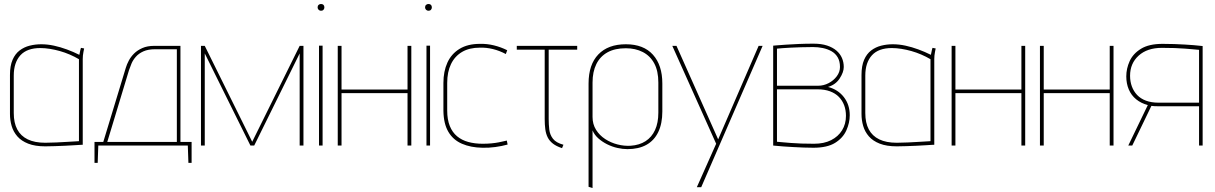

<svg xmlns="http://www.w3.org/2000/svg" viewBox="-20 -730 6095 963"><path d="M402 -487 386 -490Q386 -490 383 -479Q380 -468 378 -455Q348 -470 315.5 -482Q283 -494 250.5 -501Q218 -508 187 -508Q157 -508 129 -501Q101 -494 78.5 -477Q56 -460 43 -430Q30 -400 30 -354V-158Q30 -127 38.5 -98Q47 -69 67 -46Q87 -23 121.5 -9.5Q156 4 207 4Q229 4 255 3Q281 2 306 1Q331 0 351.5 -1.5Q372 -3 384 -3.5Q396 -4 395 -4V-434Q395 -451 398.5 -469Q402 -487 402 -487ZM49 -163V-351Q49 -384 57.5 -409.5Q66 -435 82.5 -453Q99 -471 124 -480Q149 -489 182 -489Q205 -489 230 -485Q255 -481 280 -474Q305 -467 329.5 -456.5Q354 -446 376 -433V-22Q377 -22 360.5 -21Q344 -20 318 -18.5Q292 -17 262.5 -15.5Q233 -14 207 -14Q154 -14 119 -31Q84 -48 66.5 -81Q49 -114 49 -163Z M885 -18V-500H754Q719 -500 694 -489Q669 -478 652.5 -461.5Q636 -445 626 -426Q616 -407 611 -390L498 -18H454V87H470L473 0H922L925 87H941V-18ZM518 -18 627 -378Q632 -393 639.5 -411Q647 -429 661.5 -445.5Q676 -462 699.5 -472.5Q723 -483 758 -483H867V-18Z M1483 -500 1245 -19 1007 -500H988V0H1007V-462L1236 0H1255L1483 -462V0H1502V-500Z M1580 0H1598V-501H1580ZM1590 -710Q1583 -710 1578 -705.5Q1573 -701 1573 -693Q1573 -686 1578 -681Q1583 -676 1590 -676Q1598 -676 1602.5 -681Q1607 -686 1607 -693Q1607 -701 1602.5 -705.5Q1598 -710 1590 -710Z M2024 -281H1693V-500H1674V0H1693V-263H2024V0H2043V-500H2024Z M2119 0H2137V-501H2119ZM2129 -710Q2122 -710 2117 -705.5Q2112 -701 2112 -693Q2112 -686 2117 -681Q2122 -676 2129 -676Q2137 -676 2141.5 -681Q2146 -686 2146 -693Q2146 -701 2141.5 -705.5Q2137 -710 2129 -710Z M2517 -459 2524 -478Q2492 -494 2457 -502.5Q2422 -511 2387 -510Q2326 -510 2285 -485Q2244 -460 2224 -416Q2204 -372 2204 -314V-174Q2205 -109 2229 -68.5Q2253 -28 2297 -9Q2341 10 2399 11Q2431 12 2464 7.5Q2497 3 2526 -5L2522 -25Q2517 -24 2506.5 -21.5Q2496 -19 2481 -16Q2466 -13 2445.5 -11Q2425 -9 2401 -9Q2361 -9 2328.5 -18Q2296 -27 2272.5 -46.5Q2249 -66 2236 -98Q2223 -130 2223 -176V-314Q2223 -369 2242 -408.5Q2261 -448 2297.5 -469.5Q2334 -491 2387 -491Q2419 -492 2452 -484Q2485 -476 2517 -459Z M2732 -133V-481H2875V-500H2572V-481H2712V-133Q2712 -105 2715 -82Q2718 -59 2727 -41Q2736 -23 2753.5 -9.5Q2771 4 2799 13L2806 -4Q2769 -14 2753.5 -34Q2738 -54 2735 -80Q2732 -106 2732 -133Z M3302 -171V-311Q3302 -403 3255 -455.5Q3208 -508 3119 -508Q3030 -508 2981 -457Q2932 -406 2932 -311V207L2952 213V-76Q2961 -54 2980.5 -36.5Q3000 -19 3025 -6.5Q3050 6 3076.5 12Q3103 18 3127 18Q3183 18 3222 -3.5Q3261 -25 3281.5 -67.5Q3302 -110 3302 -171ZM3282 -316V-165Q3282 -114 3265.5 -78Q3249 -42 3218 -22Q3187 -2 3143 1Q3111 3 3077.5 -5.5Q3044 -14 3015.5 -32.5Q2987 -51 2969.5 -79Q2952 -107 2952 -143V-316Q2952 -370 2971 -408.5Q2990 -447 3027 -467.5Q3064 -488 3119 -488Q3167 -488 3204 -469Q3241 -450 3261.5 -412Q3282 -374 3282 -316Z M3475 209H3497L3805 -500H3785L3582 -31L3373 -500H3352L3572 -9Z M4133 -294Q4171 -305 4191.5 -336.5Q4212 -368 4212 -394Q4212 -418 4203 -439Q4194 -460 4175.5 -476Q4157 -492 4128.5 -501.5Q4100 -511 4060 -511Q4023 -511 3987.5 -509.5Q3952 -508 3922.5 -506Q3893 -504 3875.5 -502.5Q3858 -501 3858 -501V0Q3861 0 3874.5 1.5Q3888 3 3909.5 4.5Q3931 6 3957 7.5Q3983 9 4009.5 10Q4036 11 4060 11Q4129 11 4168.5 -13.5Q4208 -38 4225 -76Q4242 -114 4242 -152Q4242 -205 4212.5 -243Q4183 -281 4133 -294ZM4058 -494Q4083 -494 4107 -489Q4131 -484 4150.5 -473Q4170 -462 4181.5 -442.5Q4193 -423 4193 -394Q4193 -369 4177 -347.5Q4161 -326 4136 -313Q4111 -300 4084 -300H3877V-486Q3888 -487 3905.5 -488.5Q3923 -490 3946 -491Q3969 -492 3997 -493Q4025 -494 4058 -494ZM4063 -9Q4029 -9 3999.5 -10Q3970 -11 3946 -13Q3922 -15 3904.5 -16.5Q3887 -18 3877 -19V-282H4080Q4116 -282 4143 -272Q4170 -262 4187.5 -244Q4205 -226 4214 -202Q4223 -178 4223 -149Q4223 -108 4203.5 -76.5Q4184 -45 4148.5 -27Q4113 -9 4063 -9Z M4673 -487 4657 -490Q4657 -490 4654 -479Q4651 -468 4649 -455Q4619 -470 4586.5 -482Q4554 -494 4521.5 -501Q4489 -508 4458 -508Q4428 -508 4400 -501Q4372 -494 4349.5 -477Q4327 -460 4314 -430Q4301 -400 4301 -354V-158Q4301 -127 4309.5 -98Q4318 -69 4338 -46Q4358 -23 4392.5 -9.5Q4427 4 4478 4Q4500 4 4526 3Q4552 2 4577 1Q4602 0 4622.5 -1.5Q4643 -3 4655 -3.5Q4667 -4 4666 -4V-434Q4666 -451 4669.5 -469Q4673 -487 4673 -487ZM4320 -163V-351Q4320 -384 4328.5 -409.5Q4337 -435 4353.5 -453Q4370 -471 4395 -480Q4420 -489 4453 -489Q4476 -489 4501 -485Q4526 -481 4551 -474Q4576 -467 4600.5 -456.5Q4625 -446 4647 -433V-22Q4648 -22 4631.5 -21Q4615 -20 4589 -18.5Q4563 -17 4533.5 -15.5Q4504 -14 4478 -14Q4425 -14 4390 -31Q4355 -48 4337.5 -81Q4320 -114 4320 -163Z M5103 -281H4772V-500H4753V0H4772V-263H5103V0H5122V-500H5103Z M5546 -281H5215V-500H5196V0H5215V-263H5546V0H5565V-500H5546Z M5811 -510Q5743 -510 5703 -485.5Q5663 -461 5646 -423.5Q5629 -386 5629 -347Q5629 -311 5641.5 -281.5Q5654 -252 5678.5 -232Q5703 -212 5737 -203L5639 0H5659L5755 -199Q5760 -198 5770.5 -197.5Q5781 -197 5791.5 -197Q5802 -197 5807 -197H5994V0H6012V-499Q6009 -499 5997.5 -500.5Q5986 -502 5967 -503.5Q5948 -505 5923.5 -506.5Q5899 -508 5870.5 -509Q5842 -510 5811 -510ZM5791 -215Q5755 -215 5728 -225Q5701 -235 5683.5 -253.5Q5666 -272 5657 -296.5Q5648 -321 5648 -350Q5648 -412 5691 -451Q5734 -490 5808 -490Q5842 -490 5871.5 -489Q5901 -488 5925 -486Q5949 -484 5966.5 -482.5Q5984 -481 5994 -480V-215Z"/></svg>

Font: Advent Pro Thin
Style: Regular
Weight: 250
Version: Version 3.000